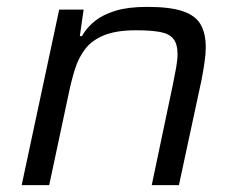

<svg xmlns="http://www.w3.org/2000/svg" viewBox="-20 -538 689 558"><path d="M43 0 152 -510H223L212 -433H218Q233 -459 256.5 -477.5Q280 -496 316.5 -507Q353 -518 408 -518Q474 -518 511 -505.5Q548 -493 563 -467Q578 -441 578 -400Q578 -382 574.5 -357.5Q571 -333 566 -307L500 0H421L483 -295Q488 -319 492 -342Q496 -365 496 -380Q496 -410 484 -425Q472 -440 445.5 -445Q419 -450 375 -450Q318 -450 282.5 -435.5Q247 -421 227.5 -395.5Q208 -370 197.5 -336Q187 -302 179 -263L123 0Z"/></svg>

Font: Saira SemiExpanded
Style: Italic
Weight: 400
Width: 6
Italic angle: -12°
Designer: Hector Gatti with collaboration of the Omnibus-Type team
Foundry: Omnibus-Type
Version: Version 1.101